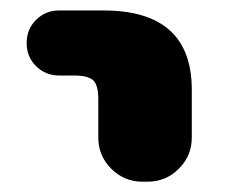

<svg xmlns="http://www.w3.org/2000/svg" viewBox="-20 -567 436 369"><path d="M93.8 -421.9Q67.4 -421.9 49.3 -439.9Q31.2 -458 31.2 -484.4Q31.2 -510.7 49.3 -528.8Q67.4 -546.9 93.8 -546.9H178.7Q348.6 -546.9 348.6 -394.5V-302.7Q348.6 -267.6 323.7 -242.7Q298.8 -217.8 263.7 -217.8H253.9Q218.8 -217.8 193.8 -242.7Q168.9 -267.6 168.9 -302.7V-376Q168.9 -403.3 159.2 -412.6Q149.4 -421.9 122.1 -421.9Z"/></svg>

Font: Gen Jyuu GothicX Heavy
Style: Bold
Weight: 900
Designer: [Source Han Sans]
Ryoko NISHIZUKA  (kana & ideographs); Paul D. Hunt (Latin, Greek & Cyrillic); Wenlong ZHANG  (bopomofo
Version: Version 1.002.20150607